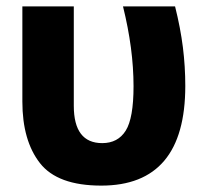

<svg xmlns="http://www.w3.org/2000/svg" viewBox="-20 -573 640 601"><path d="M297 8Q560 8 560 -304Q560 -365 552.5 -425Q545 -485 528 -553H365Q398 -420 398 -303Q398 -203 373.5 -164Q349 -125 300 -125Q211 -125 211 -242V-553H50V-255Q50 -133 105 -62.5Q160 8 297 8Z"/></svg>

Font: Noto Sans Mono Extra
Style: Regular
Weight: 800
Designer: Monotype Design Team
Foundry: Monotype Imaging Inc.
Version: Version 1.900